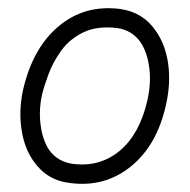

<svg xmlns="http://www.w3.org/2000/svg" viewBox="-20 -439 466 472"><path d="M153 11Q96 5 63 -42Q40 -74 33 -120Q26 -166 36 -215Q59 -319 123 -373.5Q187 -428 275 -417Q332 -409 363 -363Q387 -329 393.5 -281.5Q400 -234 388 -181Q366 -82 302 -30Q238 22 153 11ZM160 -36Q226 -28 274.5 -68.5Q323 -109 342 -191Q352 -234 347 -272.5Q342 -311 325 -336Q304 -365 268 -370Q219 -376 185 -359.5Q151 -343 130.5 -314.5Q110 -286 99 -256Q88 -226 83 -205Q75 -167 80 -130.5Q85 -94 101 -70Q122 -41 160 -36Z"/></svg>

Font: Zen Kurenaido
Style: Regular
Weight: 400
Designer: Yoshimichi Ohira
Foundry: Positype
Version: Version 1.001